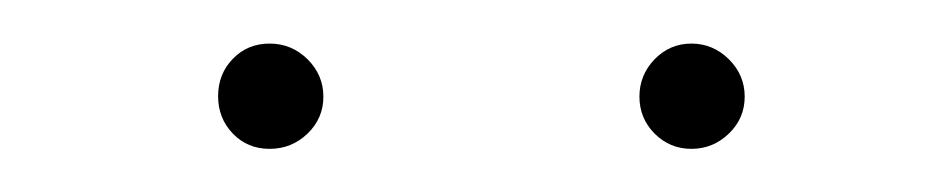

<svg xmlns="http://www.w3.org/2000/svg" viewBox="-20 -736 438 89"><path d="M122.6 -674.1Q115.2 -667 105 -667Q94.7 -667 87.9 -674.1Q81.1 -681.2 81.1 -691.4Q81.1 -701.7 87.9 -708.7Q94.7 -715.8 105 -715.8Q115.2 -715.8 122.6 -708.5Q129.9 -701.2 129.9 -691.2Q129.9 -681.2 122.6 -674.1ZM325.2 -691.2Q325.2 -681.2 317.9 -674.1Q310.5 -667 300.5 -667Q290.5 -667 283.4 -674.1Q276.4 -681.2 276.4 -691.2Q276.4 -701.2 283.4 -708.5Q290.5 -715.8 300.5 -715.8Q310.5 -715.8 317.9 -708.5Q325.2 -701.2 325.2 -691.2Z"/></svg>

Font: Yantramanav Thin
Style: Regular
Weight: 250
Version: Version 1.001;PS 1.0;hotconv 1.0.72;makeotf.lib2.5.5900; ttf